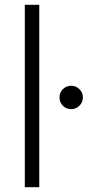

<svg xmlns="http://www.w3.org/2000/svg" viewBox="-20 -777 406 797"><path d="M83 0V-757H143V0ZM276 -324Q255 -324 241 -338Q227 -352 227 -373Q227 -393 241 -407Q255 -421 276 -421Q295 -421 309.5 -407Q324 -393 324 -373Q324 -352 309.5 -338Q295 -324 276 -324Z"/></svg>

Font: Plus Jakarta Sans Light
Style: Regular
Weight: 300
Designer: Gumpita Rahayu
Foundry: Tokotype
Version: Version 2.006; ttfautohint (v1.8.4.7-5d5b)